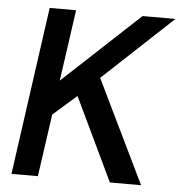

<svg xmlns="http://www.w3.org/2000/svg" viewBox="-51 -749 750 797"><g transform="rotate(5 324.0 -350.0)"><path d="M26 0 124 -700H234L192 -403L511 -700H648L358 -429L566 0H436L271 -346L173 -260L136 0Z"/></g></svg>

Font: Host Grotesk Medium
Style: Italic
Weight: 500
Italic angle: -8°
Designer: Doğukan Karapınar based on Poppins by Indian Type Foundry, Jonny Pinhorn
Foundry: Element Type
Version: Version 1.001; ttfautohint (v1.8.4.7-5d5b)